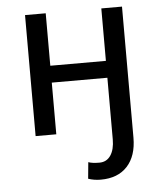

<svg xmlns="http://www.w3.org/2000/svg" viewBox="-53 -574 706 835"><g transform="rotate(-5 300.0 -157.0)"><path d="M420.4 43.5V-225.6H177.7V0H87.4V-528.3H177.7V-299.3H420.4V-528.3H510.7V43.5Q510.7 123.5 469.5 168.5Q428.2 213.4 353.5 213.4Q324.2 213.4 298.8 204.6L305.7 132.8Q322.3 139.2 354 139.2Q385.7 139.2 403.1 113.3Q420.4 87.4 420.4 43.5Z"/></g></svg>

Font: RobotoMono-Regular
Style: Regular
Weight: 400
Designer: Google
Version: Version 2.000985; 2015; ttfautohint (v1.3)